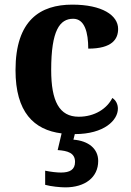

<svg xmlns="http://www.w3.org/2000/svg" viewBox="-20 -569 567 829"><path d="M262 240C347 240 404 197 404 126C404 73 362 39 297 34L303 10C430 10 489 -50 489 -100C489 -118 481 -136 465 -146C442 -100 389 -65 320 -65C236 -65 201 -132 201 -267C201 -438 238 -488 296 -488C346 -488 361 -428 361 -359C465 -359 490 -401 490 -444C490 -503 421 -549 292 -549C154 -549 47 -482 47 -266C47 -85 126 -8 246 7L229 79C272 82 304 91 304 130C304 164 281 176 243 176C225 176 199 173 175 168V229C199 236 241 240 262 240Z"/></svg>

Font: Noto Nastaliq Urdu
Style: Bold
Weight: 700
Designer: Monotype Design Team (Patrick Giasson: type design, Kamal Mansour: OpenType code, Glenda Bellarosa). Updated by Simon Co
Foundry: Monotype Imaging Inc., Simon Cozens
Version: Version 3.009